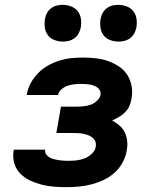

<svg xmlns="http://www.w3.org/2000/svg" viewBox="-20 -766 640 794"><path d="M256 8Q229 8 203 6Q177 4 152 -2.5Q127 -9 104.5 -19.5Q82 -30 64.5 -47.5Q47 -65 39.5 -89.5Q32 -114 36 -141L37 -147H167V-146Q165 -136 171 -127.5Q177 -119 185.5 -114.5Q194 -110 204 -107.5Q214 -105 224 -103.5Q234 -102 244 -101.5Q254 -101 265 -101Q281 -101 298 -103Q315 -105 331 -111.5Q347 -118 360.5 -131Q374 -144 376 -160Q378 -172 374 -181.5Q370 -191 361.5 -197.5Q353 -204 343.5 -207.5Q334 -211 323 -213Q312 -215 301 -215.5Q290 -216 279 -216H213L232 -325H298Q312 -325 326.5 -326.5Q341 -328 355 -333Q369 -338 381 -349Q393 -360 396 -374Q397 -383 393.5 -391Q390 -399 383 -404Q376 -409 367.5 -412Q359 -415 350.5 -416.5Q342 -418 332.5 -418.5Q323 -419 314 -419Q301 -419 287.5 -417.5Q274 -416 260 -411.5Q246 -407 234.5 -397Q223 -387 220 -373H90L91 -376Q95 -400 107.5 -423Q120 -446 138.5 -464.5Q157 -483 179.5 -495.5Q202 -508 226 -515.5Q250 -523 274.5 -525.5Q299 -528 323 -528Q350 -528 376 -525Q402 -522 425.5 -514Q449 -506 470.5 -492Q492 -478 505.5 -457.5Q519 -437 524 -411.5Q529 -386 524 -360Q522 -345 516 -330Q510 -315 498.5 -303Q487 -291 472.5 -282.5Q458 -274 444 -268Q460 -259 474 -247Q488 -235 496 -218.5Q504 -202 506 -182.5Q508 -163 504 -143Q500 -118 487 -94Q474 -70 453.5 -51.5Q433 -33 408 -21.5Q383 -10 358 -3.5Q333 3 307 5.5Q281 8 256 8ZM470 -594Q452 -594 435 -600.5Q418 -607 408 -620.5Q398 -634 395.5 -652Q393 -670 396 -688Q398 -701 404.5 -712.5Q411 -724 421.5 -732Q432 -740 444.5 -743Q457 -746 469 -746Q487 -746 504 -739.5Q521 -733 531.5 -719.5Q542 -706 544.5 -688Q547 -670 544 -652Q541 -639 535 -627.5Q529 -616 518 -608Q507 -600 494.5 -597Q482 -594 470 -594ZM240 -594Q222 -594 205 -600.5Q188 -607 178 -620.5Q168 -634 165.5 -652Q163 -670 166 -688Q168 -701 174.5 -712.5Q181 -724 191.5 -732Q202 -740 214.5 -743Q227 -746 239 -746Q257 -746 274 -739.5Q291 -733 301.5 -719.5Q312 -706 314.5 -688Q317 -670 314 -652Q311 -639 305 -627.5Q299 -616 288 -608Q277 -600 264.5 -597Q252 -594 240 -594Z"/></svg>

Font: Iosevka XBd Ex Obl
Style: Regular
Weight: 800
Width: 7
Italic angle: -9°
Monospace: yes
Designer: Belleve Invis
Foundry: Belleve Invis
Version: Version 32.5.0; ttfautohint (v1.8.4)